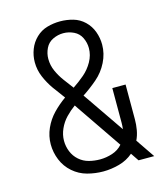

<svg xmlns="http://www.w3.org/2000/svg" viewBox="-112 -829 800 923"><g transform="rotate(-15 288.0 -367.5)"><path d="M288 8Q328 8 368 -3Q408 -14 438 -40L465 0H543L479 -94Q490 -117 494.5 -143Q499 -169 499 -195V-368H433V-195Q433 -187 432.5 -179.5Q432 -172 431 -164Q431 -164 431 -164Q431 -164 431 -164L304 -349Q297 -360 290 -369Q328 -394 363 -424Q398 -454 419 -496Q440 -538 440 -583Q440 -616 428.5 -647.5Q417 -679 393 -702Q369 -725 337.5 -734Q306 -743 273 -743Q240 -743 208.5 -734Q177 -725 153 -702Q129 -679 117 -648Q105 -617 105 -584Q105 -546 120 -510.5Q135 -475 157 -444Q179 -413 202 -383Q168 -359 139.5 -329.5Q111 -300 94 -262Q77 -224 77 -183Q77 -143 92.5 -105Q108 -67 139 -40Q170 -13 209 -2.5Q248 8 288 8ZM254 -418Q235 -443 216.5 -468Q198 -493 185 -522Q172 -551 172 -583Q172 -610 184 -635Q196 -660 221 -672Q246 -684 273 -684Q300 -684 325 -672Q350 -660 362 -635Q374 -610 374 -583Q374 -548 356 -516Q338 -484 311 -461Q284 -438 254 -418ZM288 -52Q260 -52 233 -59Q206 -66 185 -84.5Q164 -103 153.5 -129Q143 -155 143 -183Q143 -213 156 -242Q169 -271 190.5 -293.5Q212 -316 237 -334Q243 -325 249 -316L400 -95Q380 -72 349.5 -62Q319 -52 288 -52Z"/></g></svg>

Font: Iosevka Sparkle Light
Style: Regular
Weight: 300
Designer: Belleve Invis
Foundry: Belleve Invis
Version: Version 4.5.0; ttfautohint (v1.8.3)